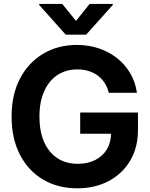

<svg xmlns="http://www.w3.org/2000/svg" viewBox="-20 -973 785 1003"><path d="M383.8 10.7Q281.7 10.7 204.3 -35.4Q127 -81.5 83.7 -165.8Q40.5 -250 40.5 -363.3Q40.5 -480 85.2 -564Q129.9 -647.9 207 -693.1Q284.2 -738.3 380.9 -738.3Q442.9 -738.3 496.6 -720.2Q550.3 -702.1 592 -668.9Q633.8 -635.7 660.6 -589.8Q687.5 -543.9 695.3 -488.3H548.3Q541.5 -516.6 527.1 -539.1Q512.7 -561.5 491.7 -577.4Q470.7 -593.3 443.6 -601.8Q416.5 -610.4 384.3 -610.4Q324.2 -610.4 279.8 -580.8Q235.4 -551.3 210.7 -496.1Q186 -440.9 186 -363.8Q186 -286.6 210.4 -231.4Q234.9 -176.3 279.8 -146.7Q324.7 -117.2 386.2 -117.2Q438.5 -117.2 477.8 -137.2Q517.1 -157.2 538.6 -193.4Q560.1 -229.5 560.1 -277.8L593.3 -274.4H398.9V-385.3H700.7V-294.4Q700.7 -202.1 659.9 -133.5Q619.1 -64.9 547.6 -27.1Q476.1 10.7 383.8 10.7ZM305.2 -952.6 377 -863.8 448.2 -952.6H569.3V-947.3L430.2 -792H323.2L184.6 -947.3V-952.6Z"/></svg>

Font: Inter Cardless Tabular Bold
Style: Bold
Weight: 700
Designer: Rasmus Andersson
Foundry: rsms
Version: Version 4.000;git-4fc901f